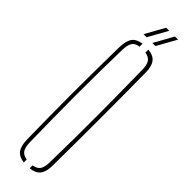

<svg xmlns="http://www.w3.org/2000/svg" viewBox="-320 -930 924 924"><g transform="rotate(45 142.0 -467.5)"><path d="M122 4Q86.5 -0.5 71.2 -21.5Q56 -42.5 55 -85Q53.5 -169.5 52.8 -246.8Q52 -324 52 -399.5Q52 -475 52.8 -552.2Q53.5 -629.5 55 -714Q56 -757 71.2 -778.2Q86.5 -799.5 122 -804V-784Q96 -780.5 85.5 -764.5Q75 -748.5 74 -714Q72 -631.5 71.2 -555Q70.5 -478.5 70.5 -403Q70.5 -327.5 71.5 -249.2Q72.5 -171 74 -85Q75 -51.5 85.5 -35.8Q96 -20 122 -16ZM162 4V-16Q188 -20 198.8 -35.8Q209.5 -51.5 210 -85Q212 -171 212.5 -249.2Q213 -327.5 213 -403Q213 -478.5 212 -555Q211 -631.5 210 -714Q209.5 -748.5 198.5 -764Q187.5 -779.5 162 -784V-804Q199 -800.5 215 -779Q231 -757.5 231 -714Q232 -629.5 232.2 -552.2Q232.5 -475 232.5 -399.5Q232.5 -324 232.2 -246.8Q232 -169.5 231 -85Q231 -42.5 215 -21.2Q199 0 162 4ZM93 -840 148 -939H169L114 -840ZM153 -840 208 -939H229L174 -840Z"/></g></svg>

Font: Big Shoulders Stencil Display Thin Thin
Style: Regular
Weight: 250
Version: Version 2.001